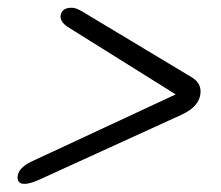

<svg xmlns="http://www.w3.org/2000/svg" viewBox="-20 -582 556 483"><path d="M133 -545.5Q137.5 -562.5 159.5 -562.5Q168.5 -562.5 177.2 -558.2Q186 -554 197 -547L462.5 -387.5Q490.5 -370.5 483 -339.5Q476 -311.5 437 -293.5L86.5 -133.5Q71.5 -126.5 60.8 -123Q50 -119.5 40.5 -119.5Q30 -119.5 26.2 -126.5Q22.5 -133.5 25.5 -144Q30.5 -161.5 59 -175.5L422 -344.5L150 -514.5Q129 -528.5 133 -545.5Z"/></svg>

Font: Fraunces 9pt SuperSoft Light
Style: Italic
Weight: 300
Italic angle: -16°
Version: Version 1.000;[b76b70a41]